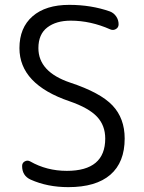

<svg xmlns="http://www.w3.org/2000/svg" viewBox="-20 -760 593 790"><path d="M267 -343Q60 -413 60 -562Q60 -646 114 -693Q168 -740 265 -740Q355 -740 432 -713Q448 -707 458 -692.5Q468 -678 468 -660Q468 -647 457 -640.5Q446 -634 434 -639Q353 -675 271 -675Q211 -675 174.5 -647Q138 -619 138 -562Q138 -464 269 -420Q393 -379 443 -326Q493 -273 493 -190Q493 -92 434 -41Q375 10 261 10Q175 10 106 -21Q71 -37 71 -77Q71 -90 82 -96Q93 -102 104 -96Q172 -57 255 -57Q413 -57 413 -190Q413 -244 379 -280Q345 -316 267 -343Z"/></svg>

Font: Rounded Mplus 1c
Style: Regular
Weight: 400
Version: Version 1.059.20150529